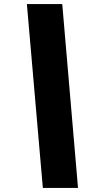

<svg xmlns="http://www.w3.org/2000/svg" viewBox="-20 -880 458 950"><path d="M366 50H192L113 -860H288Z"/></svg>

Font: TypoPRO Sinkin Sans
Style: 800 Black Italic
Weight: 900
Italic angle: -112°
Designer: Keith Bates
Foundry: K-Type
Version: Sinkin Sans (version 1.0)  by Keith Bates   •   © 2014   www